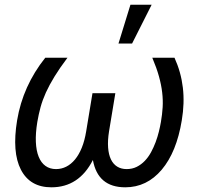

<svg xmlns="http://www.w3.org/2000/svg" viewBox="-20 -793 851 823"><path d="M53.3 -277Q77.8 -424.7 174 -545.5H269.2Q235.8 -501.1 213.6 -464.8Q191.4 -428.6 176.8 -396.5Q162.3 -364.3 153.9 -333.8Q145.6 -303.3 139.9 -269.9Q132.1 -221.9 133.7 -184.5Q135.3 -147 145.8 -121.1Q156.2 -95.2 175.1 -81.7Q193.9 -68.2 220.2 -68.2Q243.6 -68.2 264.2 -78.7Q284.8 -89.1 301.7 -109.6Q318.5 -130 330.8 -160.3Q343 -190.7 349.4 -230.1L376.4 -393.5H474.4L447.4 -230.1Q441.1 -190.7 443.4 -160.3Q445.7 -130 455.6 -109.6Q465.6 -89.1 482.6 -78.7Q499.6 -68.2 522.7 -68.2Q546.9 -68.2 566.2 -77.9Q585.6 -87.7 600.9 -103.7Q616.1 -119.7 627.5 -140.6Q638.8 -161.6 647.2 -183.9Q655.5 -206.3 661 -228.7Q666.5 -251.1 669.7 -269.9Q675.4 -302.6 677.2 -333.3Q679 -364 675.2 -396.5Q671.5 -429 661.4 -465.4Q651.3 -501.8 632.8 -545.5H728Q756 -483.7 763.8 -417.4Q771.7 -351.2 759.2 -277Q736.9 -141 673.3 -65.7Q609.4 9.9 517 9.9Q399.1 9.9 378.2 -107.2Q318.5 9.9 200.3 9.9Q108.7 9.9 69.6 -65.7Q30.9 -140.6 53.3 -277ZM487.9 -606.5 539.1 -772.7H630L546.2 -606.5Z"/></svg>

Font: Inter P
Style: Italic
Weight: 400
Italic angle: -9.40001°
Designer: Rasmus Andersson
Foundry: rsms
Version: Version 3.018;git-588b23468